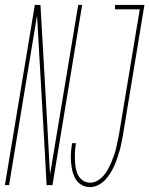

<svg xmlns="http://www.w3.org/2000/svg" viewBox="-54 -755 609 783"><path d="M-34 0 88 -735H111L132 -368L150 -43L265 -735H281L160 0H136L129 -133L97 -692L-17 0ZM314 8Q294 8 278.5 -1Q263 -10 254 -25.5Q245 -41 241 -59Q237 -77 235.5 -95.5Q234 -114 235.5 -133.5Q237 -153 240 -171H256Q253 -155 252 -138.5Q251 -122 251.5 -105Q252 -88 254.5 -72Q257 -56 264 -42Q271 -28 284 -19Q297 -10 314 -10Q329 -10 343 -18Q357 -26 368 -38.5Q379 -51 386.5 -65Q394 -79 400 -93Q406 -107 411 -121.5Q416 -136 419.5 -151Q423 -166 426 -181Q429 -196 432 -211L516 -717H415V-735H535L448 -208Q445 -192 442 -175.5Q439 -159 434.5 -143Q430 -127 424.5 -111Q419 -95 412 -79Q405 -63 395.5 -48Q386 -33 374 -20.5Q362 -8 346 0Q330 8 314 8Z"/></svg>

Font: Iosevka Curly Thin Oblique
Style: Regular
Weight: 100
Italic angle: -9°
Monospace: yes
Designer: Belleve Invis
Foundry: Belleve Invis
Version: Version 11.1.0; ttfautohint (v1.8.3)